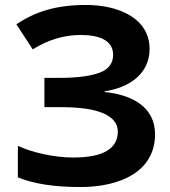

<svg xmlns="http://www.w3.org/2000/svg" viewBox="-20 -744 687 774"><path d="M327 -724C206 -724 122 -697 46 -646L112 -545C174 -584 239 -603 306 -603C375 -603 436 -584 436 -523C436 -490 419 -466 384 -452C349 -438 294 -430 219 -430H159V-312H226C301 -312 358 -304 397 -287C436 -270 455 -245 455 -214C455 -144 395 -109 275 -109C197 -109 107 -130 52 -156V-29C115 -3 199 10 304 10C466 10 605 -53 605 -203C605 -313 512 -362 402 -373V-376C498 -390 583 -444 583 -547C583 -669 460 -724 327 -724Z"/></svg>

Font: Passageway
Style: Regular
Weight: 700
Foundry: Ascender Corporation
Version: Version 1.11